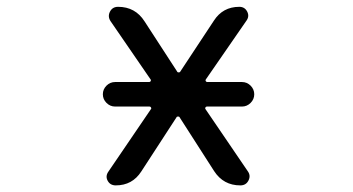

<svg xmlns="http://www.w3.org/2000/svg" viewBox="-20 -567 1040 566"><path d="M319.3 -252.9Q304.7 -252.9 293.9 -263.7Q283.2 -274.4 283.2 -289.1Q283.2 -303.7 293.9 -314.5Q304.7 -325.2 319.3 -325.2H419.9Q422.9 -325.2 424.3 -328.1Q425.8 -331.1 423.8 -333L305.7 -504.9Q296.9 -518.6 304.2 -532.7Q311.5 -546.9 328.1 -546.9Q378.9 -546.9 406.2 -503.9L502 -356.4Q502.9 -353.5 506.8 -353.5Q510.7 -353.5 511.7 -356.4L610.4 -505.9Q636.7 -546.9 685.5 -546.9Q701.2 -546.9 708.5 -533.2Q715.8 -519.5 707 -506.8L586.9 -333Q585 -331.1 586.4 -328.1Q587.9 -325.2 590.8 -325.2H693.4Q708 -325.2 718.8 -314.5Q729.5 -303.7 729.5 -289.1Q729.5 -274.4 718.8 -263.7Q708 -252.9 693.4 -252.9H589.8Q586.9 -252.9 585.4 -250Q584 -247.1 585.9 -245.1L710.9 -61.5Q719.7 -48.8 712.4 -34.7Q705.1 -20.5 688.5 -20.5Q638.7 -20.5 611.3 -62.5L509.8 -220.7Q508.8 -223.6 504.9 -223.6Q501 -223.6 500 -220.7L396.5 -61.5Q370.1 -20.5 321.3 -20.5Q304.7 -20.5 297.4 -34.2Q290 -47.9 299.8 -61.5L424.8 -245.1Q426.8 -247.1 425.3 -250Q423.8 -252.9 420.9 -252.9Z"/></svg>

Font: Rounded-X Mgen+ 1mn regular
Style: Regular
Weight: 400
Designer: [Source Han Sans]
Ryoko NISHIZUKA  (kana & ideographs); Paul D. Hunt (Latin, Greek & Cyrillic); Wenlong ZHANG  (bopomofo
Version: Version 1.059.20150602